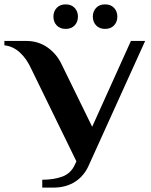

<svg xmlns="http://www.w3.org/2000/svg" viewBox="-51 -847 689 877"><path d="M142 -26Q195 -26 234 -40.5Q273 -55 291 -95L298 -110L93 -530Q71 -579 39.5 -607.5Q8 -636 -31 -640V-660H69Q124 -660 166.5 -630Q209 -600 232 -550L370 -268L547 -660H612L356 -95Q335 -45 293 -17.5Q251 10 192 10H142ZM193 -771Q193 -795 208 -811Q223 -827 249 -827Q275 -827 290 -811Q305 -795 305 -771Q305 -747 290 -731Q275 -715 249 -715Q223 -715 208 -731Q193 -747 193 -771ZM373 -771Q373 -795 388 -811Q403 -827 429 -827Q455 -827 470 -811Q485 -795 485 -771Q485 -747 470 -731Q455 -715 429 -715Q403 -715 388 -731Q373 -747 373 -771Z"/></svg>

Font: Philosopher
Style: Bold
Weight: 700
Designer: Jovanny Lemonad
Foundry: Jovanny Lemonad
Version: Version 2.000